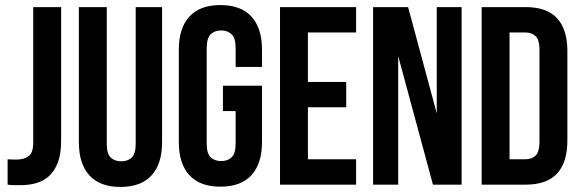

<svg xmlns="http://www.w3.org/2000/svg" viewBox="-20 -728 2287 757"><path d="M10 -100Q19 -99 29 -99Q39 -99 48 -99Q74 -99 92.5 -112Q111 -125 111 -166V-700H221V-174Q221 -121 208 -87Q195 -53 173 -33.5Q151 -14 122.5 -6Q94 2 63 2Q48 2 36 2Q24 2 10 0Z M401 -700V-160Q401 -122 416.5 -107Q432 -92 458 -92Q484 -92 499.5 -107Q515 -122 515 -160V-700H619V-167Q619 -82 577.5 -36.5Q536 9 455 9Q374 9 332.5 -36.5Q291 -82 291 -167V-700Z M859 -390H1013V-168Q1013 -83 971.5 -37.5Q930 8 849 8Q768 8 726.5 -37.5Q685 -83 685 -168V-532Q685 -617 726.5 -662.5Q768 -708 849 -708Q930 -708 971.5 -662.5Q1013 -617 1013 -532V-464H909V-539Q909 -577 893.5 -592.5Q878 -608 852 -608Q826 -608 810.5 -592.5Q795 -577 795 -539V-161Q795 -123 810.5 -108Q826 -93 852 -93Q878 -93 893.5 -108Q909 -123 909 -161V-290H859Z M1194 -405H1345V-305H1194V-100H1384V0H1084V-700H1384V-600H1194Z M1550 -507V0H1451V-700H1589L1702 -281V-700H1800V0H1687Z M1879 -700H2053Q2136 -700 2176.5 -656Q2217 -612 2217 -527V-173Q2217 -88 2176.5 -44Q2136 0 2053 0H1879ZM1989 -600V-100H2051Q2077 -100 2092 -115Q2107 -130 2107 -168V-532Q2107 -570 2092 -585Q2077 -600 2051 -600Z"/></svg>

Font: BebasNeueW03-Regular
Style: Regular
Weight: 400
Designer: Ryoichi Tsunekawa
Foundry: Ryoichi Tsunekawa
Version: Version 1.30